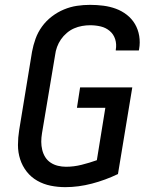

<svg xmlns="http://www.w3.org/2000/svg" viewBox="-20 -763 640 791"><path d="M249 8Q218 8 188.5 2Q159 -4 133.5 -18.5Q108 -33 90 -56Q72 -79 63 -107Q54 -135 54 -165.5Q54 -196 59 -227L112 -550Q117 -577 126.5 -603.5Q136 -630 153 -653.5Q170 -677 193.5 -695Q217 -713 243.5 -724Q270 -735 297 -739Q324 -743 351 -743Q379 -743 406 -739.5Q433 -736 457.5 -727Q482 -718 502.5 -702Q523 -686 536 -664Q549 -642 553.5 -615Q558 -588 553 -560Q553 -559 552.5 -558Q552 -557 552 -555H457Q457 -556 457 -556.5Q457 -557 457 -558Q461 -581 454.5 -601.5Q448 -622 432 -635.5Q416 -649 395 -654Q374 -659 351 -659Q335 -659 318 -656Q301 -653 285 -646Q269 -639 255 -627Q241 -615 231 -600.5Q221 -586 215 -569.5Q209 -553 207 -536L153 -214Q150 -196 150 -179Q150 -162 154 -145.5Q158 -129 166.5 -115.5Q175 -102 188.5 -93Q202 -84 218.5 -80Q235 -76 252 -76Q284 -76 316 -84Q348 -92 379 -103L414 -319H297L310 -403H525L466 -46Q414 -21 358.5 -6.5Q303 8 249 8Z"/></svg>

Font: Iosevka SS04 Md Ex Obl
Style: Regular
Weight: 500
Width: 7
Italic angle: -9°
Monospace: yes
Designer: Belleve Invis
Foundry: Belleve Invis
Version: Version 19.0.0; ttfautohint (v1.8.4)